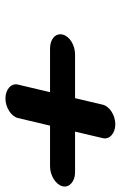

<svg xmlns="http://www.w3.org/2000/svg" viewBox="111 -664 444 706"><g transform="rotate(90 333.0 -311.0)"><path d="M365 -467 341 -365H180C146 -365 113 -345 107 -319C101 -293 124 -273 158 -273H319L291 -155C285 -130 309 -109 342 -109C375 -109 408 -130 414 -155L442 -273H592C625 -273 659 -294 665 -319C671 -344 647 -365 614 -365H464L488 -467C494 -492 470 -513 437 -513C404 -513 371 -492 365 -467Z"/></g></svg>

Font: Blanket
Style: SikObl
Weight: 700
Foundry: Cannot Into Space Fonts
Version: Version 0.9